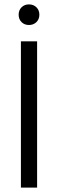

<svg xmlns="http://www.w3.org/2000/svg" viewBox="-20 -854 264 874"><path d="M78.1 -820.8Q91.3 -834 111.8 -834Q132.3 -834 145.8 -820.8Q159.2 -807.6 159.2 -787.1Q159.2 -766.6 145.8 -753.4Q132.3 -740.2 111.8 -740.2Q91.3 -740.2 78.1 -753.4Q64.9 -766.6 64.9 -787.1Q64.9 -807.6 78.1 -820.8ZM148.9 -666V0H75.2V-666Z"/></svg>

Font: Gidolinya
Style: Regular
Weight: 400
Version: Version 1.0.3